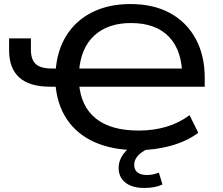

<svg xmlns="http://www.w3.org/2000/svg" viewBox="-20 -734 1104 950"><path d="M660 9Q537 9 448.5 -30.5Q360 -70 310.5 -144.5Q261 -219 254 -323L277 -305H228Q126 -305 75.5 -350.5Q25 -396 25 -485V-544H133V-488Q133 -439 157 -417Q181 -395 237 -395H270L255 -378Q261 -481 307.5 -556.5Q354 -632 435.5 -673Q517 -714 626 -714Q740 -714 822 -669Q904 -624 948.5 -541.5Q993 -459 993 -349V-305H352L371 -322Q380 -207 454.5 -147.5Q529 -88 666 -88Q739 -88 802 -106.5Q865 -125 918 -164L961 -77Q905 -35 826 -13Q747 9 660 9ZM628 -620Q514 -620 446.5 -558Q379 -496 371 -379L354 -395H908L882 -352Q882 -483 816.5 -551.5Q751 -620 628 -620ZM693 196Q634 196 600.5 169.5Q567 143 567 97Q567 56 596.5 20.5Q626 -15 680 -37L716 0Q696 9 679 21.5Q662 34 653 49.5Q644 65 644 82Q644 107 661 119.5Q678 132 706 132Q722 132 736.5 129Q751 126 766 120L784 179Q764 188 742 192Q720 196 693 196Z"/></svg>

Font: Nunito Sans 10pt SemiExpanded SemiBold
Style: Regular
Weight: 600
Width: 6
Designer: Vernon Adams
Foundry: Vernon Adams
Version: Version 3.101;gftools[0.9.27]